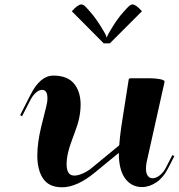

<svg xmlns="http://www.w3.org/2000/svg" viewBox="-20 -812 785 842"><path d="M461.9 -622.1H434.6L294.9 -762.7Q321.8 -792.5 336.4 -792.5Q344.2 -792.5 352.1 -785.4Q359.9 -778.3 377.4 -757.8Q397 -735.8 420.9 -698.2Q444.8 -660.6 447.3 -648.9H449.2Q451.7 -660.2 475.8 -698Q500 -735.8 520 -757.8Q537.1 -777.3 545.4 -784.9Q553.7 -792.5 561.5 -792.5Q575.7 -792.5 602.5 -762.7ZM213.9 -480.5Q275.4 -480.5 304.4 -445.6Q333.5 -410.6 333.5 -353Q333.5 -297.4 309.6 -235.8L290.5 -183.6Q272 -131.8 272 -92.3Q272 -42 305.7 -42Q322.3 -42 343.5 -51.5Q364.7 -61 381.3 -74.7L502.9 -174.8Q505.4 -210.9 512.2 -257.8L544.4 -463.4Q544.9 -468.8 554.7 -468.8H635.3Q662.1 -468.8 681.9 -464.8Q701.7 -460.9 701.7 -454.1V-453.1L623 -100.6Q620.1 -84.5 620.1 -72.8Q620.1 -51.8 628.2 -41Q636.2 -30.3 648.9 -30.3Q664.1 -30.3 680.4 -43Q696.8 -55.7 707.5 -76.7L735.8 -131.8L744.6 -127.4L716.3 -72.3Q696.3 -33.2 665.8 -12.5Q635.3 8.3 603 8.3Q556.6 8.3 528.8 -29.3Q501 -66.9 501 -141.6L397 -56.2Q317.9 9.3 252.4 9.3Q194.8 9.3 169.2 -28.6Q143.6 -66.4 143.6 -130.4Q143.6 -186 161.1 -257.8L182.6 -343.8Q188 -363.8 188 -381.3Q188 -418 164.6 -418Q151.9 -418 137.9 -406Q124 -394 112.8 -372.6L76.7 -302.2L68.4 -307.1L113.8 -396.5Q156.2 -480.5 213.9 -480.5Z"/></svg>

Font: QumpellkaNo12
Style: Regular
Weight: 500
Designer: gluk (gluksza@wp.pl)
Foundry: gluk (gluksza@wp.pl)
Version: Version 00.480